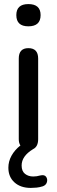

<svg xmlns="http://www.w3.org/2000/svg" viewBox="-20 -728 279 941"><path d="M119 -599Q60 -599 60 -654Q60 -708 119 -708Q179 -708 179 -654Q179 -599 119 -599ZM131 193Q81 193 51 166Q21 139 21 94Q21 63 36.5 35Q52 7 80 -15Q72 -27 72 -46V-441Q72 -492 119 -492Q167 -492 167 -441V-46Q167 -9 142 3Q86 37 86 83Q86 111 102.5 124Q119 137 143 137Q160 137 177 132Q198 127 206 138.5Q214 150 210 164.5Q206 179 190 185Q174 190 159.5 191.5Q145 193 131 193Z"/></svg>

Font: Chiron GoRound TC
Style: Regular
Weight: 400
Designer: Ryoko NISHIZUKA 西塚涼子 (kana, bopomofo & ideographs); Paul D. Hunt (Latin, Greek & Cyrillic); Sandoll Communications 산돌커뮤니
Foundry: Adobe
Version: Version 1.000;hotconv 1.1.1;makeotfexe 2.6.0